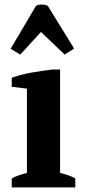

<svg xmlns="http://www.w3.org/2000/svg" viewBox="-20 -814 372 834"><path d="M307 0H31V-39Q46 -47 62 -52.5Q78 -58 97 -63V-429L31 -437V-476Q46 -482 68.5 -488Q91 -494 116 -498.5Q141 -503 165 -506.5Q189 -510 207 -512H241V-63Q261 -58 277 -52.5Q293 -47 307 -39ZM68 -577 26 -602 136 -788Q142 -794 160 -794Q161 -794 163 -794Q179 -794 188 -788L302 -603L261 -577L158 -675Z"/></svg>

Font: PTSerif
Style: Bold
Weight: 700
Designer: A.Korolkova, O.Umpeleva, V.Yefimov
Foundry: ParaType Ltd
Version: Version 1.000W OFL; ttfautohint (v1.2) -l 8 -r 50 -G 200 -x 